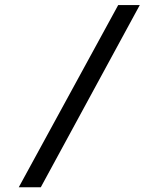

<svg xmlns="http://www.w3.org/2000/svg" viewBox="-20 -745 640 774"><path d="M55.7 9.8 456.5 -724.6H543.5L144.5 9.8Z"/></svg>

Font: Courier New
Style: Regular
Weight: 400
Designer: Steve Matteson
Foundry: Ascender Corporation
Version: Version 2.00.3